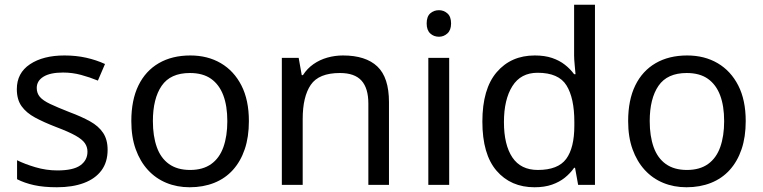

<svg xmlns="http://www.w3.org/2000/svg" viewBox="-20 -780 3220 810"><path d="M434 -148Q434 -96 408 -61Q382 -26 334 -8Q286 10 220 10Q164 10 123.5 1Q83 -8 52 -24V-104Q84 -88 129.5 -74.5Q175 -61 222 -61Q289 -61 319 -82.5Q349 -104 349 -140Q349 -160 338 -176Q327 -192 298.5 -208Q270 -224 217 -244Q165 -264 128 -284Q91 -304 71 -332Q51 -360 51 -404Q51 -472 106.5 -509Q162 -546 252 -546Q301 -546 343.5 -536.5Q386 -527 423 -510L393 -440Q359 -454 322 -464Q285 -474 246 -474Q192 -474 163.5 -456.5Q135 -439 135 -409Q135 -387 148 -371.5Q161 -356 191.5 -341.5Q222 -327 273 -307Q324 -288 360 -268Q396 -248 415 -219.5Q434 -191 434 -148Z M1030 -269Q1030 -202 1012.5 -150.5Q995 -99 962.5 -63Q930 -27 883.5 -8.5Q837 10 780 10Q727 10 682 -8.5Q637 -27 604 -63Q571 -99 552.5 -150.5Q534 -202 534 -269Q534 -358 564 -419.5Q594 -481 650 -513.5Q706 -546 783 -546Q856 -546 911.5 -513.5Q967 -481 998.5 -419.5Q1030 -358 1030 -269ZM625 -269Q625 -206 641.5 -159.5Q658 -113 693 -88Q728 -63 782 -63Q836 -63 871 -88Q906 -113 922.5 -159.5Q939 -206 939 -269Q939 -333 922 -378Q905 -423 870.5 -447.5Q836 -472 781 -472Q699 -472 662 -418Q625 -364 625 -269Z M1427 -546Q1523 -546 1572 -499.5Q1621 -453 1621 -349V0H1534V-343Q1534 -408 1505 -440Q1476 -472 1414 -472Q1325 -472 1291 -422Q1257 -372 1257 -278V0H1169V-536H1240L1253 -463H1258Q1276 -491 1302.5 -509.5Q1329 -528 1361 -537Q1393 -546 1427 -546Z M1875 -536V0H1787V-536ZM1832 -737Q1852 -737 1867.5 -723.5Q1883 -710 1883 -681Q1883 -653 1867.5 -639Q1852 -625 1832 -625Q1810 -625 1795 -639Q1780 -653 1780 -681Q1780 -710 1795 -723.5Q1810 -737 1832 -737Z M2235 10Q2135 10 2075 -59.5Q2015 -129 2015 -267Q2015 -405 2075.5 -475.5Q2136 -546 2236 -546Q2278 -546 2309 -535.5Q2340 -525 2363 -507Q2386 -489 2402 -467H2408Q2407 -480 2404.5 -505.5Q2402 -531 2402 -546V-760H2490V0H2419L2406 -72H2402Q2386 -49 2363 -30.5Q2340 -12 2308.5 -1Q2277 10 2235 10ZM2249 -63Q2334 -63 2368.5 -109.5Q2403 -156 2403 -250V-266Q2403 -366 2370 -419.5Q2337 -473 2248 -473Q2177 -473 2141.5 -416.5Q2106 -360 2106 -265Q2106 -169 2141.5 -116Q2177 -63 2249 -63Z M3126 -269Q3126 -202 3108.5 -150.5Q3091 -99 3058.5 -63Q3026 -27 2979.5 -8.5Q2933 10 2876 10Q2823 10 2778 -8.5Q2733 -27 2700 -63Q2667 -99 2648.5 -150.5Q2630 -202 2630 -269Q2630 -358 2660 -419.5Q2690 -481 2746 -513.5Q2802 -546 2879 -546Q2952 -546 3007.5 -513.5Q3063 -481 3094.5 -419.5Q3126 -358 3126 -269ZM2721 -269Q2721 -206 2737.5 -159.5Q2754 -113 2789 -88Q2824 -63 2878 -63Q2932 -63 2967 -88Q3002 -113 3018.5 -159.5Q3035 -206 3035 -269Q3035 -333 3018 -378Q3001 -423 2966.5 -447.5Q2932 -472 2877 -472Q2795 -472 2758 -418Q2721 -364 2721 -269Z"/></svg>

Font: binaryh115
Style: Book
Weight: 400
Designer: Jelle Bosma - Monotype Design Team
Foundry: Monotype Imaging Inc.
Version: Version 2.003